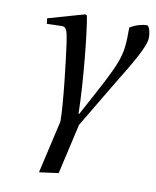

<svg xmlns="http://www.w3.org/2000/svg" viewBox="-84 -567 709 873"><g transform="rotate(10 271.0 -130.0)"><path d="M71 -454 74 -429 142 -431C164 -432 169 -415 177 -363C188 -285 212 -85 212 -2L156 242L245 230L298 -2L425 -215C484 -311 542 -406 542 -446C542 -481 531 -502 524 -502C505 -502 471 -494 446 -477C446 -336 441 -329 290 -51H287C284 -204 261 -425 247 -498L239 -502Z"/></g></svg>

Font: Heuristica
Style: Italic
Weight: 400
Italic angle: -13°
Version: Version 1.0.1